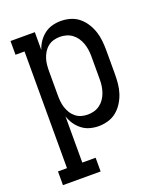

<svg xmlns="http://www.w3.org/2000/svg" viewBox="-138 -617 775 920"><g transform="rotate(-20 250.0 -156.5)"><path d="M23 215V145H69V-450H23V-520H147V-429Q154 -451 166.5 -469.5Q179 -488 197 -502Q215 -516 237 -522Q259 -528 281 -528Q306 -528 330 -521Q354 -514 373 -498.5Q392 -483 405.5 -461.5Q419 -440 426.5 -417Q434 -394 436.5 -369.5Q439 -345 439 -320V-200Q439 -175 436.5 -150.5Q434 -126 426.5 -103Q419 -80 405.5 -58.5Q392 -37 373 -21.5Q354 -6 330 1Q306 8 281 8Q259 8 237 2Q215 -4 197 -18Q179 -32 166.5 -50.5Q154 -69 147 -91V145H215V215ZM251 -62Q268 -62 284 -66.5Q300 -71 313.5 -81Q327 -91 336.5 -105Q346 -119 351.5 -134.5Q357 -150 359.5 -166.5Q362 -183 362 -200V-320Q362 -337 359.5 -353.5Q357 -370 351.5 -385.5Q346 -401 336.5 -415Q327 -429 313.5 -439Q300 -449 284 -453.5Q268 -458 251 -458Q235 -458 219 -453.5Q203 -449 190 -438.5Q177 -428 168.5 -414Q160 -400 155 -384.5Q150 -369 148.5 -352.5Q147 -336 147 -320V-200Q147 -184 148.5 -167.5Q150 -151 155 -135.5Q160 -120 168.5 -106Q177 -92 190 -81.5Q203 -71 219 -66.5Q235 -62 251 -62Z"/></g></svg>

Font: Iosevka Curly Slab
Style: Regular
Weight: 400
Monospace: yes
Designer: Belleve Invis
Foundry: Belleve Invis
Version: Version 22.1.2; ttfautohint (v1.8.4)